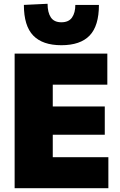

<svg xmlns="http://www.w3.org/2000/svg" viewBox="-20 -997 638 1017"><path d="M57.5 0V-713H548.5V-548.5H259.5V-433H535V-283.5H259.5V-164.5H554V0ZM305 -757.5Q205.5 -757.5 156 -808.8Q106.5 -860 106.5 -971L232 -977Q232 -931 249.2 -905Q266.5 -879 305 -879Q344 -879 361.5 -904.2Q379 -929.5 379 -971H504Q504 -860 454.8 -808.8Q405.5 -757.5 305 -757.5Z"/></svg>

Font: Commissioner ExtraBold
Style: Regular
Weight: 800
Designer: Kostas Bartsokas
Foundry: Kostas Bartsokas
Version: Version 1.000; ttfautohint (v1.8.3)